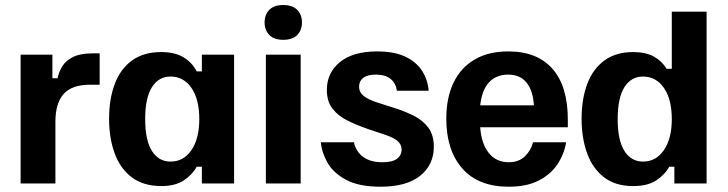

<svg xmlns="http://www.w3.org/2000/svg" viewBox="-20 -712 2823 745"><path d="M195 0H60V-500H183.3V-408.3H203.3Q208.3 -433.3 222.1 -455.4Q235.8 -477.5 264.2 -491.2Q292.5 -505 340 -505H366.7V-383.3H330Q259.2 -383.3 227.1 -347.5Q195 -311.7 195 -240Z M606.7 10Q536.7 10 491.7 -23.8Q446.7 -57.5 425 -116.7Q403.3 -175.8 403.3 -250.8Q403.3 -328.3 425.4 -386.7Q447.5 -445 492.5 -477.5Q537.5 -510 605.8 -510Q658.3 -510 692.1 -489.6Q725.8 -469.2 743.3 -435H763.3V-500H888.3V0H763.3V-65H743.3Q725.8 -33.3 692.5 -11.7Q659.2 10 606.7 10ZM641.7 -85Q692.5 -85 722.9 -129.6Q753.3 -174.2 753.3 -250Q753.3 -326.7 722.9 -370.8Q692.5 -415 641.7 -415Q595.8 -415 569.6 -373.8Q543.3 -332.5 543.3 -250Q543.3 -167.5 569.6 -126.2Q595.8 -85 641.7 -85Z M1146.7 0H1011.7V-500H1146.7ZM1079.2 -557.5Q1043.3 -557.5 1025 -576.2Q1006.7 -595 1006.7 -625Q1006.7 -655 1025 -673.8Q1043.3 -692.5 1079.2 -692.5Q1115 -692.5 1133.3 -673.8Q1151.7 -655 1151.7 -625Q1151.7 -595 1133.3 -576.2Q1115 -557.5 1079.2 -557.5Z M1456.7 12.5Q1373.3 12.5 1323.8 -13.8Q1274.2 -40 1251.2 -80Q1228.3 -120 1225 -160H1353.3Q1357.5 -138.3 1371.3 -120.4Q1385 -102.5 1407.9 -92.5Q1430.8 -82.5 1463.3 -82.5Q1503.3 -82.5 1520.8 -96.2Q1538.3 -110 1538.3 -131.7Q1538.3 -151.7 1522.1 -165.4Q1505.8 -179.2 1469.2 -190.8L1409.2 -210.8Q1365.8 -225.8 1329.2 -243.8Q1292.5 -261.7 1270.4 -290Q1248.3 -318.3 1248.3 -363.3Q1248.3 -430 1299.2 -471.2Q1350 -512.5 1443.3 -512.5Q1510.8 -512.5 1553.8 -491.7Q1596.7 -470.8 1618.3 -436.2Q1640 -401.7 1643.3 -360H1520Q1515.8 -390 1495 -406.2Q1474.2 -422.5 1438.3 -422.5Q1405.8 -422.5 1389.6 -410Q1373.3 -397.5 1373.3 -375.8Q1373.3 -354.2 1390.8 -340Q1408.3 -325.8 1444.2 -314.2L1504.2 -295Q1547.5 -281.7 1583.8 -263.8Q1620 -245.8 1641.7 -217.1Q1663.3 -188.3 1663.3 -142.5Q1663.3 -72.5 1610.4 -30Q1557.5 12.5 1456.7 12.5Z M1954.2 12.5Q1835.8 12.5 1773.8 -58.3Q1711.7 -129.2 1711.7 -250.8Q1711.7 -332.5 1739.6 -390.8Q1767.5 -449.2 1821.3 -480.8Q1875 -512.5 1952.5 -512.5Q2064.2 -512.5 2123.8 -445Q2183.3 -377.5 2183.3 -246.7V-218.3H1843.3Q1847.5 -155 1876.3 -118.8Q1905 -82.5 1954.2 -82.5Q1993.3 -82.5 2017.1 -105.8Q2040.8 -129.2 2048.3 -160H2176.7Q2169.2 -114.2 2143.3 -75Q2117.5 -35.8 2070.8 -11.7Q2024.2 12.5 1954.2 12.5ZM1843.3 -303.3H2051.7Q2048.3 -360 2023.3 -391.2Q1998.3 -422.5 1951.7 -422.5Q1905.8 -422.5 1877.9 -392.9Q1850 -363.3 1843.3 -303.3Z M2436.7 10Q2368.3 10 2324.2 -23.8Q2280 -57.5 2258.3 -116.7Q2236.7 -175.8 2236.7 -250.8Q2236.7 -328.3 2258.8 -386.7Q2280.8 -445 2325.4 -477.5Q2370 -510 2436.7 -510Q2485.8 -510 2517.1 -492.5Q2548.3 -475 2566.7 -445H2586.7V-666.7H2721.7V0H2596.7V-65H2576.7Q2559.2 -33.3 2525.8 -11.7Q2492.5 10 2436.7 10ZM2475 -85Q2525.8 -85 2556.2 -129.6Q2586.7 -174.2 2586.7 -250Q2586.7 -326.7 2556.2 -370.8Q2525.8 -415 2475 -415Q2429.2 -415 2402.9 -373.8Q2376.7 -332.5 2376.7 -250Q2376.7 -167.5 2402.9 -126.2Q2429.2 -85 2475 -85Z"/></svg>

Font: Familjen Grotesk Variable
Style: Regular
Weight: 400
Designer: Anders Wikstroem, Jonas Baeckman, Matilda Gysing, Kristian Moeller
Foundry: Familjen STHLM AB
Version: Version 2.000